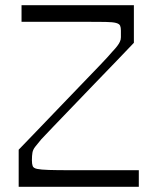

<svg xmlns="http://www.w3.org/2000/svg" viewBox="-20 -720 607 740"><path d="M52 0V-143Q79 -171 118.5 -212Q158 -253 202.5 -299.5Q247 -346 289.5 -390Q332 -434 365.5 -469Q399 -504 414 -522Q436 -545 442 -559Q446 -567 446 -576.5Q446 -586 446 -602Q446 -614 443 -621Q440 -628 427.5 -631.5Q415 -635 386.5 -635.5Q358 -636 308 -636Q280 -636 256 -636Q232 -636 205.5 -636Q179 -636 145 -636Q111 -636 63 -636V-700H496V-555Q470 -527 430.5 -486.5Q391 -446 347 -400Q303 -354 261 -310.5Q219 -267 186.5 -233Q154 -199 139 -183Q123 -164 115 -153.5Q107 -143 105 -131.5Q103 -120 103 -102Q103 -88 106 -80Q109 -72 123 -69Q137 -66 167.5 -65Q198 -64 253 -64Q290 -64 325 -64Q360 -64 405.5 -64Q451 -64 515 -64V0Z"/></svg>

Font: Ojuju ExtraLight
Style: Regular
Weight: 400
Version: Version 1.000